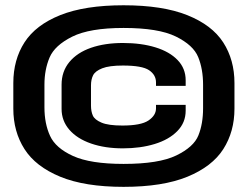

<svg xmlns="http://www.w3.org/2000/svg" viewBox="-20 -697 949 728"><path d="M30.5 -285V-382Q30.5 -470.5 73 -536.5Q115.5 -602.5 208.8 -639.8Q302 -677 448.5 -677Q596.5 -677 690.2 -639.5Q784 -602 826.5 -536Q869 -470 869 -382V-285Q869 -198 826.8 -131.8Q784.5 -65.5 690.8 -27Q597 11.5 448.5 11.5Q301.5 11.5 208.2 -27Q115 -65.5 72.8 -131.8Q30.5 -198 30.5 -285ZM750 -286.5V-375.5Q750 -435 731.5 -480.5Q713 -526 646.8 -558.5Q580.5 -591 448.5 -591Q320 -591 253.8 -558Q187.5 -525 168 -479Q148.5 -433 148.5 -376V-290.5Q148.5 -228 169.8 -181.8Q191 -135.5 257 -105.5Q323 -75.5 448.5 -75.5Q582 -75.5 648.2 -107.5Q714.5 -139.5 732.2 -183.5Q750 -227.5 750 -286.5ZM213.5 -284V-376Q213.5 -426 243 -461.8Q272.5 -497.5 325 -515.8Q377.5 -534 446 -534Q515.5 -534 569.2 -517.5Q623 -501 653.5 -469.2Q684 -437.5 684 -392.5V-371.5H571.5V-384.5Q571.5 -413 545.2 -430.8Q519 -448.5 446 -448.5Q394 -448.5 367.5 -438Q341 -427.5 333 -411.5Q325 -395.5 325 -373.5V-297Q325 -274.5 332 -258.8Q339 -243 365 -232Q391 -221 444 -221Q514.5 -221 543 -240.2Q571.5 -259.5 571.5 -286V-299.5H684V-277.5Q684 -232 652.2 -199.8Q620.5 -167.5 566.5 -151Q512.5 -134.5 446 -134.5Q378 -134.5 325.2 -152.8Q272.5 -171 243 -205Q213.5 -239 213.5 -284Z"/></svg>

Font: Anybody Wide
Style: Bold
Weight: 700
Width: 7
Designer: Tyler Finck
Foundry: Etcetera Type Company
Version: Version 1.000; ttfautohint (v1.8)